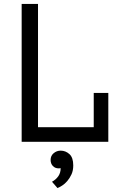

<svg xmlns="http://www.w3.org/2000/svg" viewBox="-20 -720 640 975"><path d="M90 -700H173V-74H456V-248H530V0H90ZM237 92Q237 71 252.5 58Q268 45 288 45Q313 45 332.5 62.5Q352 80 352 120Q352 146 343 165.5Q334 185 321.5 199.5Q309 214 295.5 222.5Q282 231 272 235L244 203Q264 192 276 175Q288 158 288 134Q284 135 278 135Q260 135 248.5 123Q237 111 237 92Z"/></svg>

Font: PT Mono
Style: Regular
Weight: 400
Monospace: yes
Designer: A.Korolkova, I.Chaeva
Foundry: ParaType Ltd
Version: Version 1.001W OFL